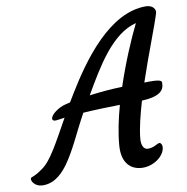

<svg xmlns="http://www.w3.org/2000/svg" viewBox="-168 -840 903 926"><g transform="rotate(-10 283.5 -377.0)"><path d="M-29.8 4.9C33.2 4.9 73.2 -46.4 93.3 -73.2C140.6 -139.6 169.9 -213.9 220.7 -306.2C280.3 -310.1 345.7 -312 400.9 -313C381.8 -245.1 368.2 -178.2 363.8 -119.6C356.9 -31.7 402.8 4.9 459 4.9C517.6 4.9 568.8 -39.1 568.8 -79.1C568.8 -87.4 564 -98.6 556.6 -98.6C543.9 -98.6 529.8 -81.1 497.6 -81.1C477.1 -81.1 465.8 -103 469.7 -138.7C475.1 -189 490.2 -250 509.3 -314.5C593.3 -318.4 620.1 -342.8 620.1 -381.3C620.1 -391.1 617.7 -398.9 560.5 -398.9C554.7 -398.9 545.9 -398.9 535.6 -398.4C580.1 -531.2 632.3 -660.6 649.4 -717.8C655.3 -736.3 640.1 -759.3 605.5 -759.3C427.2 -759.3 281.7 -555.7 192.4 -409.7C183.1 -394.5 174.3 -380.4 166 -366.2L145 -361.3C107.4 -352.5 67.4 -322.8 67.4 -303.2C67.4 -294.4 75.7 -290 96.7 -293.9L127.4 -298.3C64 -185.5 22.5 -104 -23.4 -73.2C-42 -60.5 -49.8 -53.7 -80.6 -41.5C-91.8 -35.2 -76.7 4.9 -29.8 4.9ZM265.6 -383.3C340.8 -512.7 424.3 -657.2 545.4 -688C509.8 -616.2 463.9 -508.8 426.8 -396.5C377.4 -395.5 320.8 -390.6 265.6 -383.3Z"/></g></svg>

Font: Courgette
Style: Regular
Weight: 400
Designer: Karolina Lach
Foundry: Karolina Lach
Version: Version 1.002